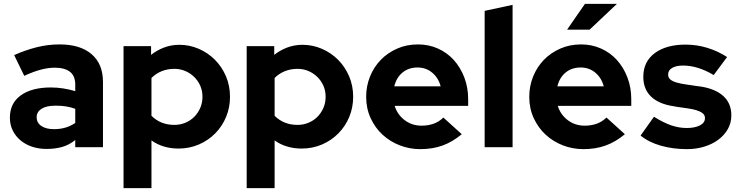

<svg xmlns="http://www.w3.org/2000/svg" viewBox="-20 -759 3808 990"><path d="M220 9Q180 9 145.5 -2.5Q111 -14 85.5 -35.5Q60 -57 45.5 -86.5Q31 -116 31 -152Q31 -227 87.5 -267.5Q144 -308 242 -308Q275 -308 306.5 -303Q338 -298 368 -289V-323Q368 -368 340.5 -389Q313 -410 262 -410Q229 -410 191 -400Q153 -390 105 -368Q92 -395 79 -421.5Q66 -448 53 -475Q112 -501 169.5 -515.5Q227 -530 287 -530Q394 -530 452.5 -479.5Q511 -429 511 -336V0H368V-37Q336 -11 299.5 -1Q263 9 220 9ZM169 -155Q169 -126 193 -109.5Q217 -93 259 -93Q321 -93 368 -125V-198Q324 -214 273 -214H264Q219 -214 194 -198Q169 -182 169 -155Z M617 211V-521H759V-476Q789 -500 826 -514Q863 -528 905 -528Q957 -528 1004.5 -507.5Q1052 -487 1088 -451Q1124 -415 1145 -366Q1166 -317 1166 -260Q1166 -205 1146 -156.5Q1126 -108 1090 -71.5Q1054 -35 1005.5 -14Q957 7 900 7Q861 7 825.5 -3.5Q790 -14 761 -35V211ZM879 -404Q844 -404 814 -392Q784 -380 761 -357V-162Q808 -115 879 -115Q909 -115 935.5 -126Q962 -137 981.5 -156.5Q1001 -176 1012.5 -202.5Q1024 -229 1024 -260Q1024 -291 1012.5 -317Q1001 -343 981 -362.5Q961 -382 935 -393Q909 -404 879 -404Z M1252 211V-521H1394V-476Q1424 -500 1461 -514Q1498 -528 1540 -528Q1592 -528 1639.5 -507.5Q1687 -487 1723 -451Q1759 -415 1780 -366Q1801 -317 1801 -260Q1801 -205 1781 -156.5Q1761 -108 1725 -71.5Q1689 -35 1640.5 -14Q1592 7 1535 7Q1496 7 1460.5 -3.5Q1425 -14 1396 -35V211ZM1514 -404Q1479 -404 1449 -392Q1419 -380 1396 -357V-162Q1443 -115 1514 -115Q1544 -115 1570.5 -126Q1597 -137 1616.5 -156.5Q1636 -176 1647.5 -202.5Q1659 -229 1659 -260Q1659 -291 1647.5 -317Q1636 -343 1616 -362.5Q1596 -382 1570 -393Q1544 -404 1514 -404Z M2361 -67Q2313 -27 2261.5 -8.5Q2210 10 2147 10Q2092 10 2041.5 -9.5Q1991 -29 1952.5 -64.5Q1914 -100 1891 -150Q1868 -200 1868 -260Q1868 -315 1888 -364.5Q1908 -414 1943.5 -450.5Q1979 -487 2028 -508.5Q2077 -530 2135 -530Q2190 -530 2237.5 -509Q2285 -488 2319.5 -450Q2354 -412 2374 -360Q2394 -308 2394 -247V-213H2015Q2029 -168 2066.5 -139.5Q2104 -111 2154 -111Q2187 -111 2215.5 -121Q2244 -131 2266 -153Q2290 -131 2313.5 -110Q2337 -89 2361 -67ZM2133 -411Q2087 -411 2055.5 -385Q2024 -359 2013 -314H2252Q2241 -357 2209 -384Q2177 -411 2133 -411Z M2623 -734V0H2479V-703Z M2709 0ZM3202 -67Q3154 -27 3102.5 -8.5Q3051 10 2988 10Q2933 10 2882.5 -9.5Q2832 -29 2793.5 -64.5Q2755 -100 2732 -150Q2709 -200 2709 -260Q2709 -315 2729 -364.5Q2749 -414 2784.5 -450.5Q2820 -487 2869 -508.5Q2918 -530 2976 -530Q3031 -530 3078.5 -509Q3126 -488 3160.5 -450Q3195 -412 3215 -360Q3235 -308 3235 -247V-213H2856Q2870 -168 2907.5 -139.5Q2945 -111 2995 -111Q3028 -111 3056.5 -121Q3085 -131 3107 -153Q3131 -131 3154.5 -110Q3178 -89 3202 -67ZM2974 -411Q2928 -411 2896.5 -385Q2865 -359 2854 -314H3093Q3082 -357 3050 -384Q3018 -411 2974 -411ZM2996 -739H3161L3020 -606H2904Z M3283 -60Q3300 -84 3317.5 -108.5Q3335 -133 3352 -157Q3400 -127 3440 -113Q3480 -99 3521 -99Q3563 -99 3589 -112.5Q3615 -126 3615 -150Q3615 -166 3602.5 -175.5Q3590 -185 3570 -191Q3550 -197 3524 -200.5Q3498 -204 3471 -208L3455 -211Q3378 -222 3337.5 -260.5Q3297 -299 3297 -363Q3297 -441 3356 -485Q3415 -529 3515 -529Q3572 -529 3626.5 -512.5Q3681 -496 3729 -465L3660 -372Q3578 -421 3502 -421Q3467 -421 3446 -409Q3425 -397 3425 -375Q3425 -359 3436 -349.5Q3447 -340 3467 -334Q3487 -328 3514.5 -324Q3542 -320 3575 -315L3592 -313Q3669 -301 3710 -263.5Q3751 -226 3751 -164Q3751 -126 3733.5 -94.5Q3716 -63 3685 -39.5Q3654 -16 3612 -3Q3570 10 3522 10Q3451 10 3388.5 -7.5Q3326 -25 3283 -60Z"/></svg>

Font: Rosa Sans
Style: Bold
Weight: 700
Designer: Pentagram / MCKL
Foundry: Pentagram / MCKL
Version: Version 1.005;September 16, 2019;FontCreator 11.5.0.2425 64-